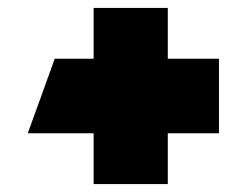

<svg xmlns="http://www.w3.org/2000/svg" viewBox="-20 -592 622 484"><path d="M50 -256 118 -444H216V-572H403V-444H532V-256H403V-128H216V-256Z"/></svg>

Font: Clickuper
Style: Bold
Weight: 700
Designer: Denis Ignatov
Foundry: Denis Ignatov
Version: Version 1.10 April 16, 2021